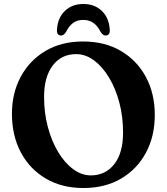

<svg xmlns="http://www.w3.org/2000/svg" viewBox="-20 -926 838 965"><path d="M397.5 -717.5Q506.5 -717.5 587.5 -670Q668.5 -622.5 713.2 -539.2Q758 -456 758 -348Q758 -242 713.8 -159Q669.5 -76 588.8 -28.5Q508 19 399.5 19Q290.5 19 209.8 -28.8Q129 -76.5 84.5 -160.5Q40 -244.5 40 -354.5Q40 -457.5 84 -539.8Q128 -622 208.2 -669.8Q288.5 -717.5 397.5 -717.5ZM598.5 -260Q598.5 -339.5 579.8 -410.5Q561 -481.5 528 -536.2Q495 -591 452.5 -622.5Q410 -654 362.5 -654Q288.5 -654 245 -596.8Q201.5 -539.5 201.5 -439Q201.5 -359 220.5 -287.5Q239.5 -216 272.5 -161.5Q305.5 -107 347.8 -75.8Q390 -44.5 436.5 -44.5Q510 -44.5 554.2 -100.8Q598.5 -157 598.5 -260ZM399 -826Q368.5 -826 347.8 -811Q327 -796 311.5 -765Q300 -747.5 287.5 -747.5Q263.5 -747.5 266.5 -779Q270.5 -837.5 306.8 -871.8Q343 -906 399 -906Q455 -906 491.2 -871.8Q527.5 -837.5 531.5 -779Q534.5 -747.5 510 -747.5Q497.5 -747.5 486 -765Q456.5 -826 399 -826Z"/></svg>

Font: Fraunces 9pt Soft SemiBold
Style: Regular
Weight: 600
Version: Version 1.000;[b76b70a41]